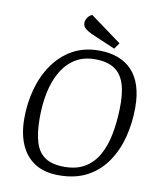

<svg xmlns="http://www.w3.org/2000/svg" viewBox="-92 -908 832 992"><g transform="rotate(10 324.5 -412.0)"><path d="M284 11Q208 11 158 -21Q108 -53 83 -111Q58 -169 58 -248Q58 -328 78 -401.5Q98 -475 138.5 -533.5Q179 -592 239 -626Q299 -660 379 -660Q435 -660 478.5 -643.5Q522 -627 552 -595Q582 -563 597.5 -514.5Q613 -466 613 -402Q613 -321 594 -247Q575 -173 535 -114.5Q495 -56 433 -22.5Q371 11 284 11ZM304 -37Q370 -37 413.5 -64Q457 -91 483 -138Q509 -185 521 -246.5Q533 -308 535 -378Q538 -460 521.5 -511.5Q505 -563 467 -587.5Q429 -612 366 -612Q305 -612 261.5 -584.5Q218 -557 190 -509Q162 -461 149 -398.5Q136 -336 136 -265Q136 -187 151.5 -136.5Q167 -86 204 -61.5Q241 -37 304 -37ZM453 -683 329 -736Q307 -746 292.5 -757.5Q278 -769 278 -789Q278 -800 286.5 -814Q295 -828 311 -835L475 -715Z"/></g></svg>

Font: Faustina Light Light
Style: Italic
Weight: 300
Italic angle: -8°
Version: Version 1.200